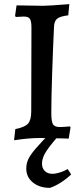

<svg xmlns="http://www.w3.org/2000/svg" viewBox="-20 -667 403 928"><path d="M54 -43Q100 -52 115.5 -69.5Q131 -87 131 -129L132 -533Q132 -565 124.5 -576Q117 -587 95 -587L56 -585L53 -591L60 -641L127 -640Q149 -639 188 -639Q215 -639 315 -647L310 -593Q270 -588 256 -576.5Q242 -565 241 -537Q236 -433 232 -310.5Q228 -188 228 -121Q228 -80 236 -66.5Q244 -53 269 -53Q285 -53 318 -56L321 -51L312 3Q293 3 282 2L174 0Q117 0 48 11ZM107 148Q107 124 116.5 103Q126 82 153 50.5Q180 19 240 -42H290Q225 31 204 63.5Q183 96 183 123Q183 146 196.5 159.5Q210 173 233 173Q249 173 270 166.5Q291 160 307 150L324 176Q300 199 272 216.5Q244 234 221 241Q171 241 139 215Q107 189 107 148Z"/></svg>

Font: Alegreya SC Medium
Style: Regular
Weight: 500
Designer: Juan Pablo del Peral
Foundry: Huerta Tipografica
Version: Version 2.007; ttfautohint (v1.6)